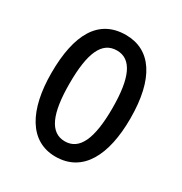

<svg xmlns="http://www.w3.org/2000/svg" viewBox="-137 -648 719 760"><g transform="rotate(30 222.5 -268.5)"><path d="M403 -269C403 -452 337 -547 223 -547C99 -547 42 -446 42 -269C42 -101 102 10 221 10C346 10 403 -102 403 -269ZM125 -269C125 -407 154 -476 223 -476C290 -476 321 -407 321 -269C321 -130 290 -61 223 -61C155 -61 125 -132 125 -269Z"/></g></svg>

Font: Noto Sans Thai Looped ExtraCondensed
Style: Regular
Weight: 400
Width: 2
Designer: Sasikarn Vongin, Ben Mitchell
Foundry: The Fontpad Ltd
Version: Version 1.001